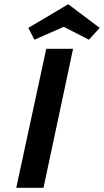

<svg xmlns="http://www.w3.org/2000/svg" viewBox="-20 -889 492 909"><path d="M303 -869 452 -757 401 -701 282 -762 143 -701 114 -757ZM57 0 199 -658H326L186 0Z"/></svg>

Font: EauTest
Style: Bold Italic
Weight: 700
Italic angle: -12°
Designer: Christian Thalmann (Catharsis Fonts)
Version: Version 0.001;PS 000.001;hotconv 1.0.88;makeotf.lib2.5.64775